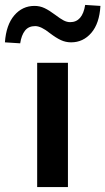

<svg xmlns="http://www.w3.org/2000/svg" viewBox="-83 -760 428 780"><path d="M68 0V-505H193V0ZM-1 -584 -63 -588Q-58 -659 -25 -697.5Q8 -736 57 -736Q79 -736 98 -727Q117 -718 141 -700Q162 -684 175.5 -677Q189 -670 202 -670Q252 -670 263 -740L325 -736Q321 -665 288 -626.5Q255 -588 206 -588Q184 -588 164.5 -597Q145 -606 120 -625Q84 -654 60 -654Q33 -654 18.5 -635.5Q4 -617 -1 -584Z"/></svg>

Font: MulishBold
Style: Bold
Weight: 700
Designer: Vernon Adams
Foundry: Vernon Adams
Version: Version 3.602; ttfautohint (v1.8.3)